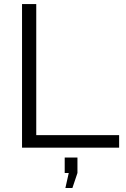

<svg xmlns="http://www.w3.org/2000/svg" viewBox="-20 -730 623 949"><path d="M88.9 0V-710H159.2V-62H568.8V0ZM303.2 199.2 319.8 125H299.8V48.8H362.8V125L337.9 199.2Z"/></svg>

Font: Rawline
Style: Regular
Weight: 400
Designer: Matt McInerney, Pablo Impallari, Rodrigo Fuenzalida
Foundry: Matt McInerney, Pablo Impallari, Rodrigo Fuenzalida
Version: Version 4.020;PS 004.020;hotconv 1.0.88;makeotf.lib2.5.64775